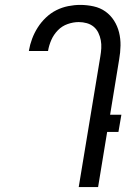

<svg xmlns="http://www.w3.org/2000/svg" viewBox="-20 -763 540 783"><path d="M301 0 389 -532Q392 -549 393 -566Q394 -583 391 -599Q388 -615 381 -629.5Q374 -644 362 -654Q350 -664 334 -668.5Q318 -673 301 -673Q279 -673 256 -665Q233 -657 216 -639.5Q199 -622 189.5 -600.5Q180 -579 176 -556V-555H98V-557Q102 -581 111 -605Q120 -629 134 -651Q148 -673 167.5 -691.5Q187 -710 210 -721.5Q233 -733 258 -738Q283 -743 307 -743Q335 -743 362 -737Q389 -731 410 -716Q431 -701 445 -679Q459 -657 465.5 -631Q472 -605 471.5 -577Q471 -549 466 -521L429 -295H475L463 -225H417L380 0Z"/></svg>

Font: Iosevka Fixed
Style: Italic
Weight: 400
Italic angle: -9°
Monospace: yes
Designer: Belleve Invis
Foundry: Belleve Invis
Version: Version 33.2.4